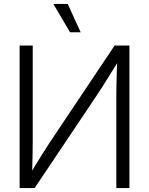

<svg xmlns="http://www.w3.org/2000/svg" viewBox="-20 -960 761 980"><path d="M640.6 0H573.7V-463.9Q573.7 -484.9 574.2 -515.1Q574.7 -545.4 575.9 -583.7Q577.1 -622.1 578.6 -668L588.9 -655.8Q562.5 -613.3 540.5 -577.6Q518.6 -542 500.2 -513.4Q481.9 -484.9 467.3 -463.4L156.7 0H80.1V-727.5H147V-233.9Q147 -214.4 146.5 -184.8Q146 -155.3 145.3 -123.3Q144.5 -91.3 143.1 -63L133.8 -72.3Q151.4 -101.6 168.9 -130.1Q186.5 -158.7 202.9 -184.3Q219.2 -210 231.4 -229L564.9 -727.5H640.6ZM337.4 -795.4 252.4 -939.9H325.7L391.6 -795.4Z"/></svg>

Font: Inter 28pt Light
Style: Regular
Weight: 300
Designer: Rasmus Andersson
Foundry: rsms
Version: Version 4.001;git-66647c0bb